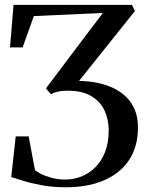

<svg xmlns="http://www.w3.org/2000/svg" viewBox="-20 -763 608 794"><path d="M254.5 11.5Q197.5 11.5 151.2 2.8Q105 -6 73 -16.2Q41 -26.5 26.5 -31L45 -199H98.5L124.5 -60Q130 -54 147.8 -44.8Q165.5 -35.5 192 -28Q218.5 -20.5 250 -20.5Q284.5 -20.5 316.8 -33.2Q349 -46 374.5 -71.5Q400 -97 414.8 -135.2Q429.5 -173.5 429.5 -224.5Q429.5 -267.5 413 -304.5Q396.5 -341.5 359.2 -364.5Q322 -387.5 260.5 -388Q237 -388 219.8 -384.2Q202.5 -380.5 191 -373L170 -397.5L333.5 -614.5L405.5 -709.5L120 -696.5L73.5 -567H21.5L36 -743H525.5L538 -717.5L307 -428.5Q326 -428 345 -426.2Q364 -424.5 382 -420.5Q417 -413.5 447.8 -399.2Q478.5 -385 501.5 -362.5Q524.5 -340 537.5 -308.8Q550.5 -277.5 550.5 -236Q550.5 -176 529.5 -130Q508.5 -84 469.2 -52.5Q430 -21 375.8 -4.8Q321.5 11.5 254.5 11.5Z"/></svg>

Font: Merriweather 120pt Medium
Style: Regular
Weight: 500
Version: Version 2.100